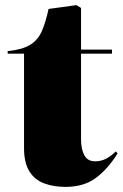

<svg xmlns="http://www.w3.org/2000/svg" viewBox="-20 -717 480 751"><path d="M236 14Q189 14 152 0Q115 -14 94.5 -47.5Q74 -81 74 -138V-507H10V-517Q68 -523 98.5 -542Q129 -561 144 -596Q159 -631 170 -682L279 -697L297 -686V-523H418V-507H297V-173Q297 -133 310 -109.5Q323 -86 352 -86Q375 -86 394.5 -96Q414 -106 433 -125L440 -117Q402 -56 355 -21Q308 14 236 14Z"/></svg>

Font: Display Black
Style: Regular
Weight: 900
Designer: Latin by Veronika Burian and Jose Scaglione. Greek by Irene Vlachou. Cyrillic by Vera Evstafieva.
Foundry: TypeTogether
Version: Version 3.002